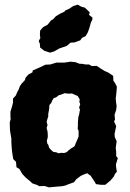

<svg xmlns="http://www.w3.org/2000/svg" viewBox="-20 -787 560 828"><path d="M248 16 223 18 191 21 172 15 149 16 141 11 120 4 108 -7 91 -21 76 -37 64 -58 51 -66 49 -89 37 -101 34 -120 32 -134 30 -155 29 -174V-190L26 -206L23 -226L22 -258L26 -274L25 -284V-305L32 -328L36 -344V-362L48 -375L54 -389L61 -402L66 -416L73 -426L87 -441L91 -453L103 -466L120 -475L121 -483L139 -491L153 -497L176 -508L197 -509L223 -517H258L283 -521L305 -519L323 -512H333L349 -509H364L376 -502L397 -503L415 -491L431 -481L447 -474L468 -460L469 -439L476 -429L484 -413L482 -387L479 -362L481 -342L483 -330L481 -313L474 -292L476 -272L472 -263L481 -243L474 -209L475 -196L483 -178L479 -148L481 -133V-114L488 -105L480 -78L481 -64L484 -47L476 -37L471 -26L457 -9L445 1L434 10H415L394 7L387 -5L371 -29L356 -40L345 -36L329 -29L309 -14L299 -1L274 8L262 13ZM231 -126 247 -128 256 -127 268 -131 276 -139 285 -146 292 -150 302 -157 306 -168 310 -177 316 -191 319 -199V-223L315 -231L316 -245V-260L317 -271L318 -283L321 -292L323 -304L325 -315L321 -322L326 -338L322 -348L324 -358L315 -373L301 -379L290 -384L277 -383L259 -385L246 -380L233 -376L223 -368L211 -363L205 -353L201 -343L193 -334L192 -317L190 -306L188 -295V-284L185 -276L181 -261L185 -248L181 -235L185 -220L186 -206V-195L182 -180L184 -168L189 -161L191 -152L195 -146L205 -136L210 -132L224 -130ZM196 -560 171 -568 153 -582 152 -598 147 -610 154 -623 152 -636 153 -655 166 -670 186 -681 200 -699 209 -704 221 -717 241 -729 257 -736 262 -742 278 -749 296 -761 315 -767 331 -758 346 -754 367 -734 364 -723 379 -711 378 -702 372 -690 366 -668 359 -648 349 -631 334 -624 326 -613 301 -604 284 -603 268 -589 236 -578 213 -565Z"/></svg>

Font: Winky Rough
Style: Bold
Weight: 700
Designer: Simon Atzbach
Foundry: typofactur
Version: Version 1.206; ttfautohint (v1.8.4.7-5d5b)